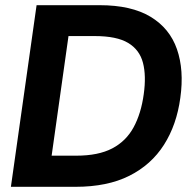

<svg xmlns="http://www.w3.org/2000/svg" viewBox="-20 -720 740 740"><path d="M22 0 121 -700H364Q486 -700 560 -655.5Q634 -611 662 -530.5Q690 -450 675 -343Q661 -239 612 -162Q563 -85 478.5 -42.5Q394 0 271 0ZM179 -120H274Q359 -120 412.5 -148Q466 -176 495 -229.5Q524 -283 534 -357Q544 -428 531 -478Q518 -528 474 -554.5Q430 -581 345 -581H244Z"/></svg>

Font: Host Grotesk Black
Style: Italic
Weight: 900
Italic angle: -8°
Designer: Doğukan Karapınar based on Poppins by Indian Type Foundry, Jonny Pinhorn
Foundry: Element Type
Version: Version 1.000; ttfautohint (v1.8.4.7-5d5b);gftools[0.9.33]